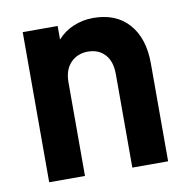

<svg xmlns="http://www.w3.org/2000/svg" viewBox="-65 -590 650 655"><g transform="rotate(-10 260.0 -263.0)"><path d="M54 -520H175V-473Q198 -499 230.5 -512.5Q263 -526 298 -526Q378 -526 422 -476Q466 -426 466 -339V0H342V-324Q342 -368 320 -392Q298 -416 261 -416Q225 -416 201.5 -392Q178 -368 178 -324V0H54Z"/></g></svg>

Font: D-DIN
Style: DIN-Bold
Weight: 700
Designer: Charles Nix
Foundry: Datto Inc.
Version: Version 1.00